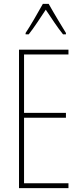

<svg xmlns="http://www.w3.org/2000/svg" viewBox="-20 -970 421 990"><path d="M231 -950H201C177 -906 133 -831 112 -800V-793H128C155 -826 191 -883 216 -920C243 -880 277 -827 305 -793H320V-800C308 -819 257 -903 231 -950ZM333 0V-25H104V-363H320V-388H104V-689H333V-714H78V0Z"/></svg>

Font: Noto Sans Kannada ExtraCondensed Thin
Style: Regular
Weight: 100
Width: 2
Designer: Jelle Bosma - Monotype Design Team
Foundry: Monotype Imaging Inc.
Version: Version 2.005